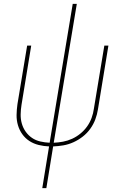

<svg xmlns="http://www.w3.org/2000/svg" viewBox="-20 -755 640 990"><path d="M198 215 233 0Q206 -1 179.5 -7.5Q153 -14 131.5 -28Q110 -42 95 -63Q80 -84 72.5 -109.5Q65 -135 65.5 -162.5Q66 -190 70 -218L120 -520H141L91 -215Q87 -190 86.5 -165.5Q86 -141 92.5 -118Q99 -95 112.5 -76Q126 -57 145 -44Q164 -31 188 -25.5Q212 -20 236 -19L355 -735H376L257 -19Q281 -20 305 -24.5Q329 -29 352 -39.5Q375 -50 395 -66.5Q415 -83 429.5 -103.5Q444 -124 452.5 -147.5Q461 -171 464 -194L518 -520H539L485 -191Q481 -165 471.5 -139.5Q462 -114 445.5 -91Q429 -68 406.5 -50.5Q384 -33 358.5 -21.5Q333 -10 306.5 -5.5Q280 -1 254 0L219 215Z"/></svg>

Font: Iosevka SS04 Th Ex Obl
Style: Regular
Weight: 100
Width: 7
Italic angle: -9°
Monospace: yes
Designer: Belleve Invis
Foundry: Belleve Invis
Version: Version 19.0.0; ttfautohint (v1.8.4)